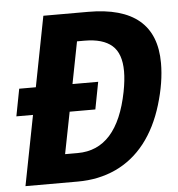

<svg xmlns="http://www.w3.org/2000/svg" viewBox="-49 -706 698 752"><g transform="rotate(-5 300.0 -329.5)"><path d="M226.6 0H21L74.7 -275.4H9.3L29.8 -382.3H95.2L148.9 -658.7H325.2Q591.8 -658.7 591.8 -434.1Q591.8 -358.4 565.4 -271.2Q539.1 -184.1 491.5 -123.3Q443.8 -62.5 376.5 -31.2Q309.1 0 226.6 0ZM444.8 -414.6Q444.8 -484.9 408.9 -516.1Q373 -547.4 301.3 -547.4H271.5L239.3 -382.3H340.3L319.8 -275.4H218.8L186.5 -111.3H236.3Q392.1 -111.3 436 -334.5Q444.8 -379.9 444.8 -414.6Z"/></g></svg>

Font: Cousine
Style: Bold Italic
Weight: 700
Italic angle: -12°
Monospace: yes
Designer: Steve Matteson
Foundry: Ascender Corporation
Version: Version 1.20